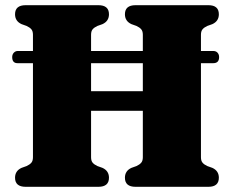

<svg xmlns="http://www.w3.org/2000/svg" viewBox="-20 -720 902 740"><path d="M331 -114Q331 -100 337.2 -92.8Q343.5 -85.5 355.5 -80L375 -73Q400 -61.5 400 -35Q400 0 359 0H79Q38 0 38 -35Q38 -61.5 63 -73L82.5 -80Q94.5 -85.5 100.8 -92.8Q107 -100 107 -114V-476.5H47.5Q27 -476.5 27 -500Q27 -510 33.2 -516.8Q39.5 -523.5 48.5 -523.5H107V-586Q107 -600 100.8 -607.2Q94.5 -614.5 82.5 -620L63 -627Q38 -638.5 38 -665Q38 -700 79 -700H359Q400 -700 400 -665Q400 -638.5 375 -627L355.5 -620Q343.5 -614.5 337.2 -607.2Q331 -600 331 -586V-523.5H530.5V-586Q530.5 -600 524.2 -607.2Q518 -614.5 506 -620L486.5 -627Q461.5 -638.5 461.5 -665Q461.5 -700 502.5 -700H783Q823.5 -700 823.5 -665Q823.5 -638.5 798.5 -627L779 -620Q767 -614.5 760.8 -607.2Q754.5 -600 754.5 -586V-523.5H802Q812.5 -523.5 818.5 -516.8Q824.5 -510 824.5 -500Q824.5 -476.5 802 -476.5H754.5V-114Q754.5 -100 760.8 -92.8Q767 -85.5 779 -80L798.5 -73Q823.5 -61.5 823.5 -35Q823.5 0 783 0H502.5Q461.5 0 461.5 -35Q461.5 -61.5 486.5 -73L506 -80Q518 -85.5 524.2 -92.8Q530.5 -100 530.5 -114V-293H331ZM331 -368.5H530.5V-476.5H331Z"/></svg>

Font: Fraunces 72pt Soft Black
Style: Regular
Weight: 900
Version: Version 1.000;[b76b70a41]